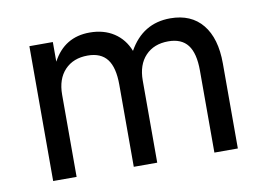

<svg xmlns="http://www.w3.org/2000/svg" viewBox="-58 -557 896 645"><g transform="rotate(-10 390.0 -235.0)"><path d="M705 -290V0H625V-280Q625 -339 603.5 -367Q582 -395 537 -395Q488 -395 459 -364.5Q430 -334 430 -280V0H350V-280Q350 -339 328.5 -367Q307 -395 262 -395Q213 -395 184 -364.5Q155 -334 155 -280V0H75V-460H155V-393Q196 -470 282 -470Q330 -470 364.5 -447.5Q399 -425 415 -384Q463 -470 557 -470Q628 -470 666.5 -423Q705 -376 705 -290Z"/></g></svg>

Font: Jost
Style: Regular
Weight: 400
Version: Version 3.500